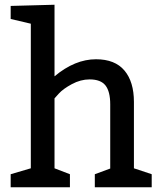

<svg xmlns="http://www.w3.org/2000/svg" viewBox="-20 -790 690 810"><path d="M210 -770V-468Q296 -540 385 -540Q465 -540 505 -492.5Q545 -445 545 -360V-80L620 -55V0H380V-55L445 -79V-350Q445 -404 425 -429.5Q405 -455 358 -455Q320 -455 283 -435Q246 -415 228 -395L210 -375V-80L275 -55V0H25V-55L110 -80V-690L25 -710V-765Z"/></svg>

Font: Bitter
Style: Regular
Weight: 400
Designer: Sol Matas
Foundry: Sol Matas
Version: Version 1.300;PS 001.300;hotconv 1.0.70;makeotf.lib2.5.58329